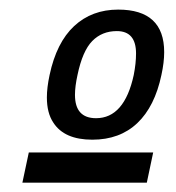

<svg xmlns="http://www.w3.org/2000/svg" viewBox="-20 -727 375 410"><path d="M177.2 -428.7Q117.2 -428.7 93.8 -465.3Q80.1 -485.8 80.1 -519Q80.1 -540 85.9 -566.9Q100.6 -636.2 138.4 -671.4Q176.3 -706.5 232.4 -706.5Q330.6 -706.5 330.6 -615.7Q330.6 -593.8 324.7 -566.9Q310.5 -499.5 273.2 -464.1Q235.8 -428.7 177.2 -428.7ZM185.1 -474.6Q245.6 -474.6 265.6 -566.9Q270.5 -591.8 270.5 -612.8Q270.5 -660.6 229.5 -660.6Q197.8 -660.6 177 -639.4Q156.2 -618.2 145.5 -566.9Q140.1 -542.5 140.1 -524.4Q140.1 -474.6 185.1 -474.6ZM293.5 -336.9H27.8L41.5 -401.4H307.1Z"/></svg>

Font: Cadman
Style: Italic
Weight: 400
Italic angle: -12°
Designer: Paul James MIller
Foundry: High-Logic / Made with FontCreator
Version: Version 2.114;March 28, 2021;FontCreator 13.0.0.2683 64-bit